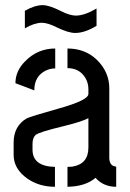

<svg xmlns="http://www.w3.org/2000/svg" viewBox="-20 -716 497 735"><path d="M75.2 -607.4V-674.8Q113.3 -696.3 143.6 -696.3Q168 -696.3 212.9 -673.8Q247.1 -656.2 271.5 -656.2Q305.7 -657.2 349.6 -683.6V-617.2Q304.7 -589.8 267.6 -589.8Q241.2 -589.8 195.3 -612.3Q162.1 -628.9 139.6 -628.9Q109.4 -627.9 75.2 -607.4ZM32.2 -123Q32.2 -69.3 85 -32.2Q129.9 -1 190.4 -1V-77.1Q105.5 -79.1 104.5 -141.6V-168Q105.5 -189.5 116.2 -199.2Q127.9 -210 220.7 -232.4Q293 -250 318.4 -263.7V-151.4Q318.4 -87.9 256.8 -78.1Q247.1 -77.1 238.3 -77.1V-1Q306.6 -2 345.7 -35.2Q376 -1 424.8 -1V-78.1Q399.4 -80.1 398.4 -110.4V-377.9Q398.4 -440.4 350.6 -487.3Q305.7 -530.3 238.3 -530.3V-455.1Q284.2 -455.1 306.6 -418Q318.4 -398.4 318.4 -375V-356.4Q318.4 -332 202.1 -299.8Q97.7 -270.5 82 -262.7Q32.2 -233.4 32.2 -169.9ZM39.1 -397.5 111.3 -370.1Q111.3 -424.8 156.2 -446.3Q172.9 -454.1 191.4 -454.1V-530.3Q124 -530.3 76.2 -481.4Q39.1 -444.3 39.1 -397.5Z"/></svg>

Font: Post No Bills Colombo
Style: SemiBold
Weight: 700
Designer: Kosala Senevirathne, Siva Puranthara, Lasantha Premarathna, Tharique Azeez
Foundry: Mooniak
Version: Version 1.220 ; ttfautohint (v1.5)